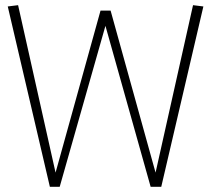

<svg xmlns="http://www.w3.org/2000/svg" viewBox="-20 -723 817 743"><path d="M604 0H563L388 -623L211 0H173L10 -698L50 -703L195 -55L369 -682H408L582 -55L727 -703L767 -698Z"/></svg>

Font: Georama ExtraLight
Style: Regular
Weight: 250
Version: Version 1.001